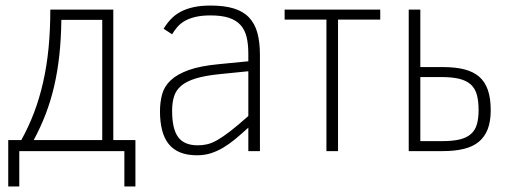

<svg xmlns="http://www.w3.org/2000/svg" viewBox="-20 -547 1852 695"><path d="M9.8 127.9V-40H57.1Q83.5 -87.4 103.3 -139.4Q123 -191.4 136.2 -249.8Q149.4 -308.1 155.8 -373.3Q162.1 -438.5 162.1 -512.2H390.1V-40H470.2V127.9H430.2V0H49.8V127.9ZM350.1 -475.1H202.1Q201.2 -404.8 194.6 -345.5Q188 -286.1 175.8 -233.9Q163.6 -181.6 145.3 -134Q127 -86.4 102.1 -40H350.1Z M878.9 0V-85Q855 -63 833 -44.7Q811 -26.4 789.1 -13.2Q767.1 0 743.7 7.6Q720.2 15.1 693.4 15.1Q657.2 15.1 631.8 4.6Q606.4 -5.9 590.3 -26.1Q574.2 -46.4 566.7 -76.2Q559.1 -106 559.1 -144Q559.1 -177.2 566.9 -205.8Q574.7 -234.4 597.9 -256.3Q621.1 -278.3 663.3 -293.5Q705.6 -308.6 773.9 -314.9L878.9 -325.2V-352.1Q878.9 -387.2 872.6 -413.3Q866.2 -439.5 850.3 -456.8Q834.5 -474.1 808.1 -482.7Q781.7 -491.2 742.2 -491.2Q710.4 -491.2 687.7 -485.8Q665 -480.5 648.9 -471.2Q632.8 -461.9 622.1 -449.5Q611.3 -437 603 -422.9L572.3 -442.9Q584 -462.4 598.9 -478Q613.8 -493.7 633.8 -504.4Q653.8 -515.1 680.4 -521Q707 -526.9 742.2 -526.9Q792 -526.9 826.2 -516.4Q860.4 -505.9 881.3 -483.9Q902.3 -461.9 911.6 -428.2Q920.9 -394.5 920.9 -348.1V0ZM878.9 -289.1 776.4 -278.8Q722.7 -273.4 689 -263.2Q655.3 -252.9 636.2 -236.8Q617.2 -220.7 610.1 -198.2Q603 -175.8 603 -146Q603 -80.6 624.8 -50.8Q646.5 -21 696.3 -21Q713.4 -21 729.7 -24.7Q746.1 -28.3 766.4 -39.8Q786.6 -51.3 813.5 -72Q840.3 -92.8 878.9 -127Z M1356.4 -476.1H1203.6V0H1161.6V-476.1H1010.3V-512.2H1356.4Z M1501.5 -304.2H1583.5Q1628.4 -304.2 1660.9 -295.9Q1693.4 -287.6 1714.6 -269.3Q1735.8 -251 1746.1 -220.9Q1756.3 -190.9 1756.3 -147.9Q1756.3 -107.9 1745.6 -79.8Q1734.9 -51.8 1713.4 -33.9Q1691.9 -16.1 1659.2 -8.1Q1626.5 0 1582 0H1459.5V-512.2H1501.5ZM1712.4 -148.9Q1712.4 -180.7 1706.3 -203.4Q1700.2 -226.1 1684.8 -240.5Q1669.4 -254.9 1643.3 -261.5Q1617.2 -268.1 1577.1 -268.1H1501.5V-36.1H1579.1Q1618.2 -36.1 1643.8 -42.2Q1669.4 -48.3 1684.8 -62Q1700.2 -75.7 1706.3 -97.2Q1712.4 -118.7 1712.4 -148.9Z"/></svg>

Font: Clear Sans Thin
Style: Regular
Weight: 250
Foundry: Intel Corporation
Version: Version 1.00